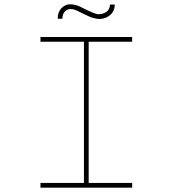

<svg xmlns="http://www.w3.org/2000/svg" viewBox="-20 -872 802 892"><path d="M168 0V-22H370V-678H168V-700H594V-678H392V-22H594V0ZM441 -784Q429 -784 413 -788.5Q397 -793 359 -812Q353 -815 337.5 -822.5Q322 -830 307 -830Q293 -830 281.5 -818.5Q270 -807 270 -785H248Q248 -816 265.5 -834Q283 -852 305 -852Q329 -852 350 -842Q371 -832 389 -823Q413 -812 422.5 -809Q432 -806 439 -806Q458 -806 474 -816.5Q490 -827 491 -851H513Q513 -830 503 -815Q493 -800 476.5 -792Q460 -784 441 -784Z"/></svg>

Font: Lexend Zetta Thin
Style: Regular
Weight: 250
Version: Version 1.007